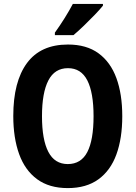

<svg xmlns="http://www.w3.org/2000/svg" viewBox="-20 -953 694 983"><path d="M606 -358Q606 -245 576 -162.5Q546 -80 484 -35Q422 10 327 10Q232 10 170 -35.5Q108 -81 78 -164Q48 -247 48 -359Q48 -535 118 -630Q188 -725 328 -725Q423 -725 484.5 -680Q546 -635 576 -553Q606 -471 606 -358ZM195 -358Q195 -238 227.5 -175.5Q260 -113 327 -113Q395 -113 427 -174.5Q459 -236 459 -358Q459 -479 427 -541.5Q395 -604 328 -604Q260 -604 227.5 -541Q195 -478 195 -358ZM507 -924Q492 -905 465.5 -877.5Q439 -850 409.5 -821.5Q380 -793 356 -773H261V-786Q287 -822 311 -860.5Q335 -899 353 -933H507Z"/></svg>

Font: Noto Sans Thai Cond
Style: Bold
Weight: 700
Width: 3
Designer: Monotype Design Team
Foundry: Monotype Imaging Inc.
Version: Version 2.002; ttfautohint (v1.8.4.7-5d5b)